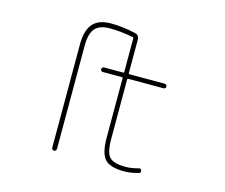

<svg xmlns="http://www.w3.org/2000/svg" viewBox="-105 -904 1209 1032"><g transform="rotate(15 500.0 -388.0)"><path d="M664.1 -12.7Q585.9 -12.7 556.6 -44.9Q527.3 -78.1 527.3 -163.1V-494.1Q527.3 -499 523.4 -499H416Q411.1 -499 407.2 -502.4Q403.3 -505.9 403.3 -511.2Q403.3 -516.6 407.2 -520.5Q411.1 -524.4 416 -524.4H523.4Q527.3 -524.4 527.3 -528.3V-716.8Q527.3 -720.7 523.4 -721.7Q455.1 -735.4 391.6 -735.4Q335.9 -735.4 310.5 -707Q285.2 -677.7 285.2 -610.4V-36.1Q285.2 -30.3 281.2 -26.4Q277.3 -22.5 272 -22.5Q266.6 -22.5 262.7 -26.4Q258.8 -30.3 258.8 -36.1V-610.4Q258.8 -688.5 291 -725.6Q323.2 -762.7 391.6 -762.7Q456.1 -762.7 529.3 -746.1Q540 -744.1 546.4 -735.8Q552.7 -727.5 552.7 -716.8V-528.3Q552.7 -524.4 557.6 -524.4H753.9Q758.8 -524.4 762.7 -520.5Q766.6 -516.6 766.6 -511.2Q766.6 -505.9 762.7 -502.4Q758.8 -499 753.9 -499H557.6Q552.7 -499 552.7 -494.1V-163.1Q552.7 -85.9 576.7 -62Q600.6 -38.1 664.1 -38.1Q698.2 -38.1 736.3 -48.8Q749 -52.7 752 -41Q756.8 -28.3 744.1 -25.4Q703.1 -12.7 664.1 -12.7Z"/></g></svg>

Font: Rounded Mgen+ 1mn thin
Style: Regular
Weight: 100
Designer: [Source Han Sans]
Ryoko NISHIZUKA  (kana & ideographs); Paul D. Hunt (Latin, Greek & Cyrillic); Wenlong ZHANG  (bopomofo
Version: Version 1.059.20150602